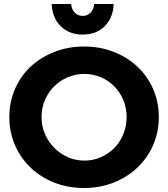

<svg xmlns="http://www.w3.org/2000/svg" viewBox="-20 -939 846 966"><path d="M552 -919Q549 -849 506.5 -807Q464 -765 396 -765Q328 -765 285.5 -807Q243 -849 240 -919H338Q340 -892 356 -875.5Q372 -859 396 -859Q420 -859 436 -875.5Q452 -892 454 -919ZM403 -705Q483 -705 552 -678Q621 -651 671.5 -603.5Q722 -556 750.5 -491Q779 -426 779 -350Q779 -274 750.5 -209Q722 -144 671.5 -96Q621 -48 552 -20.5Q483 7 403 7Q323 7 254 -20Q185 -47 134.5 -95Q84 -143 55.5 -208.5Q27 -274 27 -350Q27 -426 55.5 -491.5Q84 -557 134.5 -604Q185 -651 254 -678Q323 -705 403 -705ZM405 -567Q361 -567 321.5 -550.5Q282 -534 252.5 -504.5Q223 -475 206 -435.5Q189 -396 189 -350Q189 -304 206.5 -264Q224 -224 253.5 -194.5Q283 -165 322 -148Q361 -131 405 -131Q449 -131 487.5 -148Q526 -165 555 -194.5Q584 -224 600.5 -264Q617 -304 617 -350Q617 -396 600.5 -435.5Q584 -475 555 -504.5Q526 -534 487.5 -550.5Q449 -567 405 -567Z"/></svg>

Font: Montserrat Semi Bold
Style: Regular
Weight: 600
Designer: Julieta Ulanovsky
Foundry: Julieta Ulanovsky
Version: Version 3.001 September 28, 2015